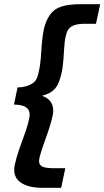

<svg xmlns="http://www.w3.org/2000/svg" viewBox="-20 -760 500 920"><path d="M184 140Q121 140 84.5 118Q48 96 48 53Q48 18 91 -98Q122 -181 122 -212Q122 -258 47 -259L64 -341Q94 -342 113.5 -349.5Q133 -357 144.5 -367.5Q156 -378 162.5 -403Q169 -428 172 -449.5Q175 -471 178 -516Q182 -583 190.5 -621.5Q199 -660 219.5 -689Q240 -718 275.5 -729Q311 -740 369 -740H460L440 -646H385Q330 -646 310.5 -623Q291 -600 287 -522Q284 -465 279.5 -434Q275 -403 264 -372Q253 -341 233 -325Q213 -309 181 -301Q235 -283 235 -229Q235 -195 196 -88Q167 -8 167 11Q167 31 183.5 38.5Q200 46 237 46H293L273 140Z"/></svg>

Font: Nacelle Bold
Style: Italic
Weight: 700
Italic angle: -12°
Designer: Sora Sagano
Foundry: Sora Sagano
Version: Version 1.000;FEAKit 1.0